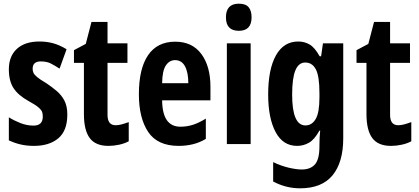

<svg xmlns="http://www.w3.org/2000/svg" viewBox="-20 -874 2271 1041"><path d="M345 -253Q345 -165 296 -124Q247 -83 164 -83Q126 -83 93 -90.5Q60 -98 28 -113V-238Q55 -221 90 -207Q125 -193 162 -193Q212 -193 212 -242Q212 -254 209 -265Q206 -276 190 -290.5Q174 -305 135 -326Q79 -357 53.5 -396Q28 -435 28 -498Q28 -569 71.5 -609Q115 -649 194 -649Q233 -649 268 -639.5Q303 -630 341 -607L303 -502Q278 -518 256 -529.5Q234 -541 201 -541Q157 -541 157 -501Q157 -489 161.5 -479Q166 -469 181.5 -456Q197 -443 231 -423Q261 -403 287.5 -380.5Q314 -358 329.5 -328Q345 -298 345 -253Z M607 -195Q622 -195 639 -199.5Q656 -204 678 -212V-108Q656 -96 626.5 -89.5Q597 -83 568 -83Q498 -83 466.5 -125.5Q435 -168 435 -255V-533H381V-602L445 -636L476 -755H563V-639H671V-533H563V-251Q563 -195 607 -195Z M930 -648Q1022 -648 1071.5 -581.5Q1121 -515 1121 -403V-330H859Q860 -257 885 -222Q910 -187 958 -187Q994 -187 1026.5 -197.5Q1059 -208 1096 -231V-121Q1063 -101 1026 -92Q989 -83 949 -83Q834 -83 783.5 -158.5Q733 -234 733 -363Q733 -502 783 -575Q833 -648 930 -648ZM929 -548Q899 -548 879.5 -519.5Q860 -491 859 -423H1001Q1001 -481 983 -514.5Q965 -548 929 -548Z M1275 -854Q1312 -854 1328 -835Q1344 -816 1344 -780Q1344 -707 1275 -707Q1205 -707 1205 -780Q1205 -854 1275 -854ZM1339 -639V-93H1210V-639Z M1597 -649Q1631 -649 1659 -632.5Q1687 -616 1713 -569H1721L1731 -639H1841V-124Q1841 6 1783 76.5Q1725 147 1607 147Q1530 147 1461 110V5Q1505 26 1546.5 35.5Q1588 45 1616 45Q1663 45 1687.5 17.5Q1712 -10 1712 -81V-88Q1712 -108 1713 -128.5Q1714 -149 1716 -166H1712Q1685 -117 1655 -100Q1625 -83 1591 -83Q1514 -83 1474 -158.5Q1434 -234 1434 -362Q1434 -498 1476 -573.5Q1518 -649 1597 -649ZM1635 -535Q1599 -535 1581.5 -492.5Q1564 -450 1564 -361Q1564 -194 1636 -194Q1671 -194 1691.5 -228.5Q1712 -263 1712 -346V-369Q1712 -461 1692.5 -498Q1673 -535 1635 -535Z M2139 -195Q2154 -195 2171 -199.5Q2188 -204 2210 -212V-108Q2188 -96 2158.5 -89.5Q2129 -83 2100 -83Q2030 -83 1998.5 -125.5Q1967 -168 1967 -255V-533H1913V-602L1977 -636L2008 -755H2095V-639H2203V-533H2095V-251Q2095 -195 2139 -195Z"/></svg>

Font: Noto Sans Kannada UI ExtraCondensed
Style: Bold
Weight: 700
Width: 2
Designer: Jelle Bosma - Monotype Design Team
Foundry: Monotype Imaging Inc.
Version: Version 2.005; ttfautohint (v1.8.4.7-5d5b)